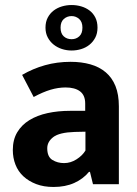

<svg xmlns="http://www.w3.org/2000/svg" viewBox="-20 -733 546 764"><path d="M68 -435Q111 -460 159 -473.5Q207 -487 261 -487Q304 -487 339.5 -477Q375 -467 400.5 -445.5Q426 -424 439.5 -390.5Q453 -357 453 -310V0H350L338 -49H334Q311 -21 275.5 -5Q240 11 193 11Q154 11 124 -0.5Q94 -12 73 -31.5Q52 -51 41.5 -78Q31 -105 31 -136Q31 -177 48.5 -206.5Q66 -236 97 -255Q128 -274 169.5 -283Q211 -292 259 -292H319V-321Q319 -354 298.5 -369.5Q278 -385 241 -385Q212 -385 181.5 -376Q151 -367 114 -347ZM320 -209 277 -208Q216 -206 192 -187.5Q168 -169 168 -143Q168 -109 188.5 -96.5Q209 -84 235 -84Q261 -84 284.5 -99Q308 -114 320 -134ZM161 -623Q161 -646 170 -663Q179 -680 193.5 -691Q208 -702 226.5 -707.5Q245 -713 265 -713Q285 -713 303.5 -707.5Q322 -702 336.5 -691Q351 -680 359.5 -663Q368 -646 368 -623Q368 -600 359 -583Q350 -566 335.5 -554.5Q321 -543 302.5 -537.5Q284 -532 265 -532Q245 -532 226.5 -538Q208 -544 193.5 -555.5Q179 -567 170 -584Q161 -601 161 -623ZM221 -623Q221 -600 233.5 -588.5Q246 -577 265 -577Q283 -577 295.5 -588.5Q308 -600 308 -623Q308 -646 295 -657.5Q282 -669 265 -669Q247 -669 234 -657.5Q221 -646 221 -623Z"/></svg>

Font: Mukta Malar
Style: Bold
Weight: 700
Designer: Aadarsh Rajan, Girish Dalvi, Yashodeep Gholap
Foundry: Ek Type
Version: Version 2.538;PS 1.000;hotconv 16.6.51;makeotf.lib2.5.65220;